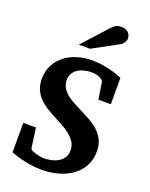

<svg xmlns="http://www.w3.org/2000/svg" viewBox="-171 -1018 878 1123"><g transform="rotate(20 268.0 -456.5)"><path d="M499 -195.8Q499 -143.1 477.1 -103.3Q455.1 -63.5 418.2 -37.1Q381.3 -10.7 333 2.7Q284.7 16.1 231.9 16.1Q192.4 16.1 157.5 10.3Q122.6 4.4 95.7 -2.9Q64.5 -11.2 37.1 -22V-205.1H116.2L132.8 -84Q133.8 -78.1 138.7 -73.5Q143.6 -68.8 146 -68.8Q157.7 -64 170.4 -60.1Q181.6 -56.6 195.3 -54.2Q209 -51.8 223.1 -51.8Q245.1 -51.8 268.1 -57.1Q291 -62.5 309.8 -73.7Q328.6 -85 340.3 -103Q352.1 -121.1 352.1 -146Q352.1 -177.2 337.4 -200Q322.8 -222.7 299.3 -241Q275.9 -259.3 246.3 -274.7Q216.8 -290 187 -306.2Q160.6 -320.3 136 -336.7Q111.3 -353 92.3 -374Q73.2 -395 62 -421.9Q50.8 -448.7 50.8 -483.9Q50.8 -532.7 70.3 -570.6Q89.8 -608.4 123 -634.3Q156.2 -660.2 200 -673.6Q243.7 -687 292 -687Q330.1 -687 364.3 -680.7Q398.4 -674.3 424.8 -667Q455.1 -658.2 481 -647V-482.9H403.8L387.2 -589.8Q386.7 -591.8 384.5 -594.2Q382.3 -596.7 379.9 -599.1Q377 -601.6 373 -604Q367.7 -608.4 358.9 -611.8Q351.6 -614.7 340.3 -617.4Q329.1 -620.1 313 -620.1Q288.1 -620.1 265.9 -614.3Q243.7 -608.4 226.8 -597.2Q210 -585.9 200 -568.8Q189.9 -551.8 189.9 -529.8Q189.9 -503.4 201.2 -483.2Q212.4 -462.9 231.2 -446.8Q250 -430.7 274.4 -417.5Q298.8 -404.3 325.2 -391.1Q356.4 -375.5 387.5 -358.4Q418.5 -341.3 443.4 -319.1Q468.3 -296.9 483.6 -267.1Q499 -237.3 499 -195.8ZM443.8 -876.5Q443.8 -871.6 441.7 -865.5Q439.5 -859.4 436 -853.5Q432.6 -847.7 427.7 -842.5Q422.9 -837.4 418 -834.5L255.9 -746.1H186L322.8 -897.5Q331.5 -906.7 338.6 -912.8Q345.7 -918.9 352.8 -922.6Q359.9 -926.3 367.7 -927.7Q375.5 -929.2 385.7 -929.2Q401.9 -929.2 412.8 -924.3Q423.8 -919.4 430.9 -911.9Q438 -904.3 440.9 -894.8Q443.8 -885.3 443.8 -876.5Z"/></g></svg>

Font: Charis SIL
Style: Bold
Weight: 700
Foundry: SIL International
Version: Version 4.112